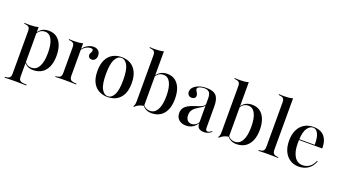

<svg xmlns="http://www.w3.org/2000/svg" viewBox="-63 -1214 3526 1984"><g transform="rotate(20 1700.0 -222.5)"><path d="M131.5 183.9Q103.2 183.9 78.2 184.7Q53.2 185.5 23.4 186.3V177.4L36.3 176.6Q64.5 173.4 75.8 160.9Q87.1 148.4 87.1 117.7V-207.3H175V117.7Q175 137.9 179.8 150Q184.7 162.1 197.2 167.7Q209.7 173.4 230.6 175L262.1 177.4V186.3Q238.7 185.5 216.9 185.1Q195.2 184.7 174.6 184.3Q154 183.9 131.5 183.9ZM289.5 -425.8Q340.3 -425.8 376.2 -400Q412.1 -374.2 431.5 -325.4Q450.8 -276.6 450.8 -208.1Q450.8 -138.7 429.4 -89.1Q408.1 -39.5 368.1 -13.3Q328.2 12.9 271.8 12.9Q229 12.9 200.8 -6.5Q172.6 -25.8 165.3 -46L168.5 -51.6Q175 -33.9 196 -19.4Q216.9 -4.8 248.4 -4.8Q300.8 -4.8 329 -56.9Q357.3 -108.9 357.3 -207.3Q357.3 -300.8 331 -352Q304.8 -403.2 255.6 -403.2Q223.4 -403.2 200.8 -385.9Q178.2 -368.5 166.1 -338.7L162.9 -343.5Q175.8 -379.8 208.1 -402.8Q240.3 -425.8 289.5 -425.8ZM87.1 -207.3V-346.8Q87.1 -377.4 76.2 -389.9Q65.3 -402.4 34.7 -405.6L23.4 -406.5V-415.3Q41.9 -414.5 54.4 -414.1Q66.9 -413.7 79 -413.7Q106.5 -413.7 130.6 -416.5Q154.8 -419.4 175 -425V-415.3V-207.3Z M621 -2.4Q592.7 -2.4 567.7 -1.6Q542.7 -0.8 512.9 0V-8.9L525.8 -9.7Q554 -12.9 565.3 -25.4Q576.6 -37.9 576.6 -68.5V-207.3H664.5V-68.5Q664.5 -48.4 669.8 -36.3Q675 -24.2 686.7 -18.5Q698.4 -12.9 718.5 -10.5L742.7 -8.9V0Q720.2 -0.8 700.4 -1.2Q680.6 -1.6 661.3 -2Q641.9 -2.4 621 -2.4ZM576.6 -207.3V-346.8Q576.6 -377.4 565.7 -389.9Q554.8 -402.4 524.2 -405.6L512.9 -406.5V-415.3Q531.5 -414.5 544 -414.1Q556.5 -413.7 568.5 -413.7Q596 -413.7 620.2 -416.5Q644.4 -419.4 664.5 -425V-415.3V-207.3ZM803.2 -296.8Q786.3 -296.8 775.4 -306.9Q764.5 -316.9 764.5 -333.1Q764.5 -344.4 769 -352.8Q773.4 -361.3 777.8 -369.8Q782.3 -378.2 782.3 -387.1Q782.3 -405.6 757.3 -405.6Q740.3 -405.6 721.4 -398.4Q702.4 -391.1 687.1 -378.2Q671.8 -365.3 663.7 -350L662.9 -359.7Q680.6 -390.3 713.7 -409.3Q746.8 -428.2 780.6 -428.2Q814.5 -428.2 834.3 -408.9Q854 -389.5 854 -357.3Q854 -329.8 839.9 -313.3Q825.8 -296.8 803.2 -296.8Z M1088.7 11.3Q1035.5 11.3 993.1 -11.7Q950.8 -34.7 925.8 -82.7Q900.8 -130.6 900.8 -207.3Q900.8 -283.9 925.8 -332.7Q950.8 -381.5 993.5 -404.4Q1036.3 -427.4 1089.5 -427.4Q1143.5 -427.4 1185.5 -404.4Q1227.4 -381.5 1252.4 -332.7Q1277.4 -283.9 1277.4 -207.3Q1277.4 -130.6 1252.4 -82.7Q1227.4 -34.7 1185.1 -11.7Q1142.7 11.3 1088.7 11.3ZM1089.5 2.4Q1130.6 2.4 1157.3 -46.4Q1183.9 -95.2 1183.9 -207.3Q1183.9 -319.4 1157.3 -369Q1130.6 -418.5 1089.5 -418.5Q1047.6 -418.5 1021 -369Q994.4 -319.4 994.4 -207.3Q994.4 -95.2 1021 -46.4Q1047.6 2.4 1089.5 2.4Z M1591.9 -425.8Q1642.7 -425.8 1678.6 -400Q1714.5 -374.2 1733.9 -325.4Q1753.2 -276.6 1753.2 -208.1Q1753.2 -138.7 1731.9 -89.1Q1710.5 -39.5 1670.6 -13.3Q1630.6 12.9 1574.2 12.9Q1531.5 12.9 1503.2 -6Q1475 -25 1468.5 -44.4L1471.8 -51.6Q1477.4 -33.9 1498.8 -19.4Q1520.2 -4.8 1550.8 -4.8Q1603.2 -4.8 1631.5 -56.9Q1659.7 -108.9 1659.7 -206.5Q1659.7 -300.8 1633.5 -352Q1607.3 -403.2 1558.1 -403.2Q1525.8 -403.2 1503.2 -385.9Q1480.6 -368.5 1468.5 -338.7L1465.3 -343.5Q1478.2 -379.8 1510.5 -402.8Q1542.7 -425.8 1591.9 -425.8ZM1389.5 -207.3V-554.8Q1389.5 -584.7 1378.6 -597.2Q1367.7 -609.7 1337.1 -612.9L1325.8 -614.5V-623.4Q1344.4 -621.8 1356.9 -621.4Q1369.4 -621 1381.5 -621Q1408.9 -621 1433.1 -623.8Q1457.3 -626.6 1477.4 -632.3V-623.4V-207.3ZM1477.4 -31.5Q1459.7 -30.6 1441.1 -23.8Q1422.6 -16.9 1407.3 -7.3Q1391.9 2.4 1381.5 14.5L1375 7.3Q1380.6 0 1383.5 -8.1Q1386.3 -16.1 1387.9 -27.4Q1389.5 -38.7 1389.5 -53.2V-207.3H1477.4V0Z M2073.4 -207.3V-334.7Q2073.4 -377.4 2056 -397.2Q2038.7 -416.9 2000.8 -416.9Q1971 -416.9 1948.8 -406.9Q1926.6 -396.8 1926.6 -382.3Q1926.6 -373.4 1933.1 -363.3Q1939.5 -353.2 1946 -341.1Q1952.4 -329 1952.4 -316.1Q1952.4 -299.2 1940.7 -289.1Q1929 -279 1909.7 -279Q1887.9 -279 1874.6 -292.7Q1861.3 -306.5 1861.3 -328.2Q1861.3 -357.3 1882.7 -379.4Q1904 -401.6 1940.7 -414.5Q1977.4 -427.4 2023.4 -427.4Q2097.6 -427.4 2129.4 -392.3Q2161.3 -357.3 2161.3 -276.6V-207.3ZM1952.4 11.3Q1902.4 11.3 1873 -15.3Q1843.5 -41.9 1843.5 -87.1Q1843.5 -122.6 1860.1 -145.2Q1876.6 -167.7 1902.8 -181.9Q1929 -196 1958.5 -205.6Q1987.9 -215.3 2014.5 -224.2Q2041.1 -233.1 2057.7 -245.6Q2074.2 -258.1 2074.2 -278.2L2075 -261.3Q2071.8 -245.2 2056.5 -233.5Q2041.1 -221.8 2021.4 -210.9Q2001.6 -200 1982.3 -185.9Q1962.9 -171.8 1950 -150.8Q1937.1 -129.8 1937.1 -99.2Q1937.1 -64.5 1954 -44.4Q1971 -24.2 2000.8 -24.2Q2022.6 -24.2 2042.3 -36.7Q2062.1 -49.2 2076.6 -74.2V-63.7Q2054 -25 2023.4 -6.9Q1992.7 11.3 1952.4 11.3ZM2161.3 -43.5Q2161.3 -24.2 2166.9 -15.7Q2172.6 -7.3 2183.9 -7.3Q2196 -7.3 2207.3 -14.1Q2218.5 -21 2227.4 -28.2L2232.3 -21Q2214.5 -6.5 2195.6 2.4Q2176.6 11.3 2149.2 11.3Q2110.5 11.3 2091.9 -6.5Q2073.4 -24.2 2073.4 -60.5V-207.3H2161.3Z M2525 -425.8Q2575.8 -425.8 2611.7 -400Q2647.6 -374.2 2666.9 -325.4Q2686.3 -276.6 2686.3 -208.1Q2686.3 -138.7 2664.9 -89.1Q2643.5 -39.5 2603.6 -13.3Q2563.7 12.9 2507.3 12.9Q2464.5 12.9 2436.3 -6Q2408.1 -25 2401.6 -44.4L2404.8 -51.6Q2410.5 -33.9 2431.9 -19.4Q2453.2 -4.8 2483.9 -4.8Q2536.3 -4.8 2564.5 -56.9Q2592.7 -108.9 2592.7 -206.5Q2592.7 -300.8 2566.5 -352Q2540.3 -403.2 2491.1 -403.2Q2458.9 -403.2 2436.3 -385.9Q2413.7 -368.5 2401.6 -338.7L2398.4 -343.5Q2411.3 -379.8 2443.5 -402.8Q2475.8 -425.8 2525 -425.8ZM2322.6 -207.3V-554.8Q2322.6 -584.7 2311.7 -597.2Q2300.8 -609.7 2270.2 -612.9L2258.9 -614.5V-623.4Q2277.4 -621.8 2289.9 -621.4Q2302.4 -621 2314.5 -621Q2341.9 -621 2366.1 -623.8Q2390.3 -626.6 2410.5 -632.3V-623.4V-207.3ZM2410.5 -31.5Q2392.7 -30.6 2374.2 -23.8Q2355.6 -16.9 2340.3 -7.3Q2325 2.4 2314.5 14.5L2308.1 7.3Q2313.7 0 2316.5 -8.1Q2319.4 -16.1 2321 -27.4Q2322.6 -38.7 2322.6 -53.2V-207.3H2410.5V0Z M2854 -2.4Q2825.8 -2.4 2800.8 -1.6Q2775.8 -0.8 2746 0V-8.9L2758.9 -9.7Q2787.1 -12.9 2798.4 -25.4Q2809.7 -37.9 2809.7 -68.5V-207.3H2897.6V-68.5Q2897.6 -37.9 2908.9 -25.4Q2920.2 -12.9 2948.4 -9.7L2962.1 -8.9V0Q2931.5 -0.8 2906.5 -1.6Q2881.5 -2.4 2854 -2.4ZM2809.7 -207.3V-554.8Q2809.7 -584.7 2798.8 -597.2Q2787.9 -609.7 2757.3 -612.9L2746 -614.5V-623.4Q2764.5 -621.8 2777 -621.4Q2789.5 -621 2801.6 -621Q2829 -621 2853.2 -623.8Q2877.4 -626.6 2897.6 -632.3V-623.4V-207.3Z M3190.3 11.3Q3136.3 11.3 3095.2 -15.3Q3054 -41.9 3031 -91.1Q3008.1 -140.3 3008.1 -207.3Q3008.1 -275 3031 -324.2Q3054 -373.4 3097.2 -400.4Q3140.3 -427.4 3199.2 -427.4Q3246.8 -427.4 3282.7 -408.9Q3318.5 -390.3 3338.3 -350.8Q3358.1 -311.3 3358.1 -248.4H3068.5L3067.7 -257.3H3271.8Q3273.4 -301.6 3265.7 -337.9Q3258.1 -374.2 3240.7 -396.4Q3223.4 -418.5 3195.2 -418.5Q3162.9 -418.5 3135.1 -381Q3107.3 -343.5 3102.4 -255.6V-254Q3101.6 -242.7 3101.6 -231.5Q3101.6 -220.2 3101.6 -209.7Q3101.6 -120.2 3133.9 -68.1Q3166.1 -16.1 3225 -16.1Q3265.3 -16.1 3298.8 -39.1Q3332.3 -62.1 3350.8 -109.7L3358.9 -106.5Q3340.3 -50.8 3296 -19.8Q3251.6 11.3 3190.3 11.3Z"/></g></svg>

Font: Playfair 144pt SemiCondensed Medium
Style: Regular
Weight: 500
Width: 4
Designer: Claus Eggers Sørensen
Foundry: Claus Eggers Sørensen
Version: Version 2.203